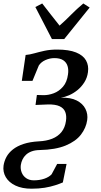

<svg xmlns="http://www.w3.org/2000/svg" viewBox="-49 -858 596 1135"><path d="M137.5 257.5Q81.5 257.5 42.5 239Q3.5 220.5 -14.8 189.2Q-33 158 -28 121Q-24 94 -10.8 69.5Q2.5 45 27.5 25.2Q52.5 5.5 90.2 -7Q128 -19.5 181 -22.5Q225.5 -24.5 259.5 -38Q293.5 -51.5 314.5 -77.5Q335.5 -103.5 341 -143Q345.5 -173.5 336.8 -196Q328 -218.5 303.2 -230Q278.5 -241.5 234 -240.5L161 -237.5L169 -296.5L208.5 -295.5Q237 -295 268.2 -306.5Q299.5 -318 323.2 -345.2Q347 -372.5 353 -418.5Q357 -445.5 350.5 -467.2Q344 -489 325 -501.8Q306 -514.5 272.5 -514.5Q246 -514.5 220.2 -503.2Q194.5 -492 180.5 -471L143 -380H80L102.5 -533Q126.5 -535 153.8 -542.8Q181 -550.5 214.2 -557.8Q247.5 -565 288.5 -565Q358.5 -565 400.5 -548Q442.5 -531 459.5 -500.8Q476.5 -470.5 471 -431.5Q466.5 -398 449.5 -371.2Q432.5 -344.5 408.8 -325.2Q385 -306 359 -294.8Q333 -283.5 309.5 -280.5Q368.5 -282.5 404.8 -263.8Q441 -245 456.2 -214.2Q471.5 -183.5 466.5 -148Q460 -102 429.5 -62.2Q399 -22.5 339.2 2.2Q279.5 27 185 29Q158 29.5 138.2 36.8Q118.5 44 105 56.5Q91.5 69 84 84.8Q76.5 100.5 74 117.5Q71 140.5 79 161.2Q87 182 105.5 195Q124 208 151 208Q185 208 212.8 198.5Q240.5 189 256 172.5L289 111H344.5L322.5 220.5Q304 228.5 277 237.2Q250 246 215.2 251.8Q180.5 257.5 137.5 257.5ZM160 -816.5 200.5 -837.5Q225.5 -805.5 251 -772.5Q276.5 -739.5 303 -706.5Q340 -739 372.2 -772Q404.5 -805 443.5 -837.5L481 -813.5L330.5 -627H258Z"/></svg>

Font: Merriweather 28pt Medium
Style: Italic
Weight: 500
Italic angle: -7.8°
Version: Version 2.101